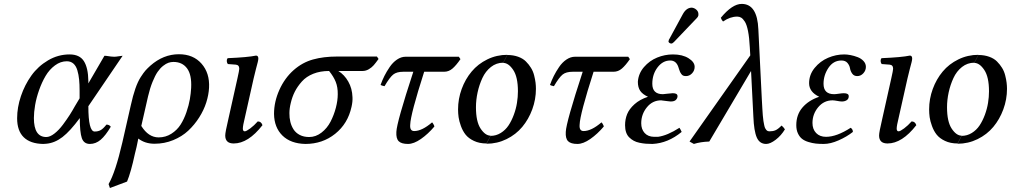

<svg xmlns="http://www.w3.org/2000/svg" viewBox="-20 -718 5128 974"><path d="M359.9 -179.2 383.8 -219.2V-257.8Q383.8 -290.5 381.3 -314.9Q378.9 -339.4 372.3 -361.6Q365.7 -383.8 352.3 -395.5Q338.9 -407.2 318.8 -407.2Q287.1 -407.2 258.8 -386.2Q230.5 -365.2 211.4 -333Q192.4 -300.8 178.5 -261.5Q164.6 -222.2 158.2 -185.3Q151.9 -148.4 151.9 -119.1Q151.9 -22.9 214.8 -22.9Q233.4 -22.9 255.9 -40.3Q278.3 -57.6 299.1 -85.4Q319.8 -113.3 334 -135.5Q348.1 -157.7 359.9 -179.2ZM333 -441.9Q383.8 -441.9 405.5 -408Q427.2 -374 428.2 -307.1V-294.9L509.8 -435.1Q517.6 -435.1 529.5 -433.1Q541.5 -431.2 543 -431.2L558.1 -430.2Q565.9 -429.7 581.1 -432.4Q596.2 -435.1 602.1 -435.1L428.2 -179.2Q428.2 -50.8 460 -50.8Q478 -50.8 490.7 -57.9Q503.4 -64.9 520 -85.9Q534.2 -85.9 542 -75.2Q515.6 -30.3 490.7 -9Q465.8 12.2 436 12.2Q405.3 12.2 395 -17.6Q384.8 -47.4 384.8 -119.1Q335.9 -52.7 296.9 -22.7Q257.8 7.3 214.8 11.2Q209 12.2 199.2 12.2Q134.3 11.2 100.6 -21.5Q66.9 -54.2 66.9 -118.2Q66.9 -173.3 86.2 -230.5Q105.5 -287.6 139.2 -334.7Q172.9 -381.8 223.9 -411.9Q274.9 -441.9 333 -441.9Z M949.7 -272Q953.1 -338.4 929 -371.1Q904.8 -403.8 859.9 -403.8Q847.2 -403.8 834.7 -399.7Q822.3 -395.5 807.4 -383.8Q792.5 -372.1 779.5 -353.3Q766.6 -334.5 753.7 -302.5Q740.7 -270.5 731 -229L696.8 -79.1Q732.9 -21 784.7 -21Q820.3 -21 849.4 -39.6Q878.4 -58.1 896 -85.7Q913.6 -113.3 925.8 -148.9Q938 -184.6 943.1 -214.6Q948.2 -244.6 949.7 -272ZM624.5 203.1 537.6 235.8 530.8 215.8Q565.4 156.7 600.6 4.9L643.6 -184.1Q654.3 -232.9 666.7 -268.6Q679.2 -304.2 693.8 -326.9Q708.5 -349.6 717.8 -360.1Q727.1 -370.6 742.7 -384.8Q808.6 -442.9 887.7 -442.9Q960.4 -442.9 1002.4 -395Q1044.4 -347.2 1040.5 -272.9Q1038.6 -236.8 1026.4 -198.2Q1014.2 -159.7 990.5 -122.3Q966.8 -85 935.1 -55.2Q903.3 -25.4 858.6 -7.1Q814 11.2 763.7 11.2Q715.8 11.2 681.6 -15.1Q672.4 32.7 664.6 61Q644 156.7 624.5 203.1Z M1266.6 -319.8 1222.7 -124Q1211.9 -80.1 1211.9 -65.9Q1211.9 -51.8 1221.7 -51.8Q1229.5 -51.8 1249.3 -66.4Q1269 -81.1 1287.6 -102.1Q1305.2 -102.1 1311.5 -83Q1239.3 9.8 1165.5 9.8Q1122.6 9.8 1122.6 -30.8Q1122.6 -46.9 1138.7 -115.2L1184.6 -320.8Q1193.8 -361.8 1193.8 -369.1Q1193.8 -388.7 1175.8 -390.1L1135.7 -393.1Q1130.9 -399.9 1130.4 -408.2Q1129.9 -416.5 1134.8 -422.9Q1236.8 -427.2 1278.8 -436Q1290.5 -436 1290.5 -420.9Q1290.5 -414.6 1287.6 -402.8Q1284.7 -391.1 1278.3 -367.4Q1272 -343.8 1266.6 -319.8Z M1548.3 -22.9Q1582 -22.9 1610.8 -45.2Q1639.6 -67.4 1657 -101.1Q1674.3 -134.8 1683.8 -171.4Q1693.4 -208 1693.4 -240.2Q1693.8 -275.9 1683.1 -302.7Q1672.4 -329.6 1649.4 -357.9Q1604.5 -357.9 1569.1 -343.8Q1533.7 -329.6 1511.5 -304.7Q1489.3 -279.8 1475.8 -253.4Q1462.4 -227.1 1455.1 -195.8Q1448.2 -168 1448.2 -144Q1447.8 -120.6 1452.9 -99.9Q1458 -79.1 1469.2 -61.5Q1480.5 -43.9 1500.7 -33.4Q1521 -22.9 1548.3 -22.9ZM1819.3 -357.9H1696.3Q1727.1 -338.9 1746.8 -304.2Q1766.6 -269.5 1768.1 -225.1Q1769.5 -203.1 1763.2 -175.8Q1744.6 -90.8 1680.4 -39.3Q1616.2 12.2 1529.3 12.2Q1454.6 10.7 1412.8 -30.3Q1371.1 -71.3 1370.1 -140.1Q1370.1 -201.7 1397.2 -262Q1424.3 -322.3 1470.2 -362.8Q1514.2 -401.4 1567.9 -416.3Q1621.6 -431.2 1689.5 -431.2H1892.1L1900.4 -418.9Q1885.3 -397.9 1875.7 -387Q1866.2 -376 1851.1 -366.9Q1835.9 -357.9 1819.3 -357.9Z M2076.7 -354H2025.9Q1992.2 -354 1974.6 -339.8Q1957 -325.7 1930.7 -280.8Q1915.5 -283.7 1910.6 -287.1Q1918.9 -310.5 1929.9 -332.5Q1940.9 -354.5 1956.8 -377.9Q1972.7 -401.4 1993.9 -415.8Q2015.1 -430.2 2037.6 -430.2H2307.6L2315.9 -418Q2294.4 -386.7 2275.6 -370.4Q2256.8 -354 2232.9 -354H2131.8Q2062.5 -137.7 2061 -85.9Q2058.1 -53.2 2081.1 -53.2Q2120.6 -53.2 2171.9 -97.2Q2174.3 -95.7 2178.7 -88.1Q2183.1 -80.6 2183.6 -76.2Q2151.4 -38.1 2115.2 -12.9Q2079.1 12.2 2049.8 12.2Q2016.6 12.2 2002.7 -1.5Q1988.8 -15.1 1990.7 -48.8Q1992.7 -98.1 2076.7 -354Z M2532.7 -398.9 2553.7 -439Q2584 -439 2608.4 -430.2Q2632.8 -421.4 2647.9 -406.2Q2663.1 -391.1 2673.8 -373.5Q2684.6 -356 2689.7 -335.4Q2694.8 -314.9 2696.8 -298.8Q2698.7 -282.7 2698.7 -267.1Q2698.7 -213.9 2680.2 -163.3Q2661.6 -112.8 2629.4 -74.2Q2597.2 -35.6 2549.6 -12.2Q2502 11.2 2447.8 11.2L2468.8 -28.8Q2496.6 -28.8 2520.3 -43.5Q2543.9 -58.1 2559.6 -81.5Q2575.2 -105 2586.4 -135.3Q2597.7 -165.5 2602.5 -195.8Q2607.4 -226.1 2607.4 -254.9Q2607.4 -327.6 2583.5 -363.3Q2559.6 -398.9 2532.7 -398.9ZM2468.8 -29.8 2447.8 9.8Q2411.6 9.8 2384.3 -3.2Q2356.9 -16.1 2342 -34.9Q2327.1 -53.7 2318.1 -78.9Q2309.1 -104 2306.4 -123.5Q2303.7 -143.1 2303.7 -163.1Q2303.7 -216.3 2322 -266.4Q2340.3 -316.4 2372.6 -355Q2404.8 -393.6 2452.1 -416.7Q2499.5 -439.9 2553.7 -439.9L2532.7 -399.9Q2498 -399.9 2470.5 -378.2Q2442.9 -356.4 2427 -322Q2411.1 -287.6 2402.8 -249.3Q2394.5 -210.9 2394.5 -173.8Q2394.5 -101.1 2418.2 -65.4Q2441.9 -29.8 2468.8 -29.8Z M2936 -354H2885.3Q2851.6 -354 2834 -339.8Q2816.4 -325.7 2790 -280.8Q2774.9 -283.7 2770 -287.1Q2778.3 -310.5 2789.3 -332.5Q2800.3 -354.5 2816.2 -377.9Q2832 -401.4 2853.3 -415.8Q2874.5 -430.2 2897 -430.2H3167L3175.3 -418Q3153.8 -386.7 3135 -370.4Q3116.2 -354 3092.3 -354H2991.2Q2921.9 -137.7 2920.4 -85.9Q2917.5 -53.2 2940.4 -53.2Q2980 -53.2 3031.2 -97.2Q3033.7 -95.7 3038.1 -88.1Q3042.5 -80.6 3043 -76.2Q3010.7 -38.1 2974.6 -12.9Q2938.5 12.2 2909.2 12.2Q2876 12.2 2862.1 -1.5Q2848.1 -15.1 2850.1 -48.8Q2852.1 -98.1 2936 -354Z M3232.9 -92.8Q3232.9 -62.5 3250 -43.5Q3267.1 -24.4 3297.9 -23.9H3317.9Q3365.2 -30.3 3426.8 -69.8Q3433.1 -60.5 3438 -48.8Q3368.7 8.3 3290 12.2Q3271.5 12.2 3256.3 11Q3241.2 9.8 3224.4 6.3Q3207.5 2.9 3195.1 -3.9Q3182.6 -10.7 3172.1 -21Q3161.6 -31.2 3156.2 -46.9Q3150.9 -62.5 3150.9 -83Q3150.9 -112.8 3161.4 -138.9Q3171.9 -165 3198.7 -189.2Q3225.6 -213.4 3267.1 -227.1Q3240.2 -239.3 3228 -256.8Q3215.8 -274.4 3215.8 -303.2Q3218.8 -345.2 3246.8 -377.7Q3274.9 -410.2 3313.7 -426Q3352.5 -441.9 3394 -441.9Q3441.9 -441.9 3472.9 -422.6Q3503.9 -403.3 3503.9 -378.9Q3503.9 -359.9 3490.7 -345.9Q3477.5 -332 3460 -332Q3452.1 -332 3446.3 -334.2Q3440.4 -336.4 3436 -343Q3431.6 -349.6 3430.2 -352.3Q3428.7 -355 3425 -366.2Q3421.4 -377.4 3420.9 -378.9Q3409.7 -411.1 3379.9 -411.1Q3342.3 -411.1 3315.7 -376.2Q3289.1 -341.3 3289.1 -293Q3289.1 -240.2 3342.8 -240.2Q3344.2 -240.2 3366 -242.7Q3387.7 -245.1 3392.1 -245.1H3394Q3417 -245.1 3417 -230Q3417 -220.2 3409.2 -211.7Q3401.4 -203.1 3381.8 -203.1Q3378.4 -203.1 3362.5 -205.3Q3346.7 -207.5 3340.8 -208Q3337.9 -209 3334 -209Q3290 -209 3261.5 -173.6Q3232.9 -138.2 3232.9 -92.8ZM3443.8 -646Q3461.9 -679.2 3489.7 -679.2Q3502.9 -677.7 3512.7 -668.7Q3522.5 -659.7 3522.9 -647.9V-640.1Q3521 -631.3 3513.7 -625L3398.9 -504.9Q3391.1 -497.1 3385.7 -497.1Q3380.4 -497.1 3375.7 -500.5Q3371.1 -503.9 3371.1 -508.8V-509.8Q3373 -511.7 3373 -516.1Q3375 -520 3376 -521Z M3961.9 -62Q3942.9 -30.3 3915 -9Q3887.2 12.2 3866.7 12.2Q3833.5 12.2 3819.1 -20.5Q3804.7 -53.2 3801.8 -126L3790 -357.9L3578.1 0Q3533.7 1.5 3500 12.2L3478 0L3786.1 -437L3783.7 -478Q3781.2 -527.3 3774.7 -560.3Q3768.1 -593.3 3758.5 -608.2Q3749 -623 3740 -628.4Q3731 -633.8 3719.7 -633.8Q3684.1 -633.8 3647.9 -608.9Q3640.6 -616.2 3636.7 -627.9Q3694.8 -698.2 3742.7 -698.2Q3821.8 -698.2 3827.1 -568.8L3844.7 -213.9Q3846.2 -187 3847.2 -168.9Q3848.1 -150.9 3849.6 -133.1Q3851.1 -115.2 3852.8 -104.5Q3854.5 -93.8 3856.7 -83.5Q3858.9 -73.2 3861.3 -68.1Q3863.8 -63 3867.4 -58.8Q3871.1 -54.7 3875.2 -53.2Q3879.4 -51.8 3884.8 -51.8Q3901.4 -51.8 3914.3 -57.4Q3927.2 -63 3944.8 -81.1Q3953.6 -74.2 3961.9 -62Z M4101.6 -94.2Q4101.6 -62.5 4120.1 -43.2Q4138.7 -23.9 4170.4 -23.9Q4224.1 -23.9 4295.4 -69.8Q4306.6 -62.5 4306.6 -48.8Q4275.9 -24.4 4234.4 -6.1Q4192.9 12.2 4158.7 12.2Q4136.2 12.2 4118.4 10.3Q4100.6 8.3 4081.3 2.4Q4062 -3.4 4049.1 -13.4Q4036.1 -23.4 4027.8 -41.3Q4019.5 -59.1 4019.5 -83Q4019.5 -136.2 4050.8 -172.6Q4082 -209 4135.7 -227.1Q4084.5 -251.5 4084.5 -295.9Q4084.5 -338.9 4112.5 -373.3Q4140.6 -407.7 4180.7 -424.8Q4220.7 -441.9 4262.7 -441.9Q4277.3 -441.9 4294.9 -438.5Q4312.5 -435.1 4330.6 -428.2Q4348.6 -421.4 4360.6 -408.4Q4372.6 -395.5 4372.6 -378.9Q4372.6 -360.4 4359.6 -346.2Q4346.7 -332 4328.6 -332Q4312 -332 4303.2 -344.5Q4294.4 -356.9 4292 -371.6Q4289.6 -386.2 4279.1 -398.7Q4268.6 -411.1 4248.5 -411.1Q4207.5 -411.1 4182.6 -373.8Q4157.7 -336.4 4157.7 -293Q4157.7 -240.2 4211.4 -240.2Q4219.2 -240.2 4235.8 -242.7Q4252.4 -245.1 4260.7 -245.1Q4285.6 -245.1 4285.6 -230Q4285.6 -216.3 4275.4 -209.7Q4265.1 -203.1 4250.5 -203.1Q4242.7 -203.1 4227.1 -206.1Q4211.4 -209 4203.6 -209Q4159.7 -209 4130.6 -174.1Q4101.6 -139.2 4101.6 -94.2Z M4583.5 -319.8 4539.6 -124Q4528.8 -80.1 4528.8 -65.9Q4528.8 -51.8 4538.6 -51.8Q4546.4 -51.8 4566.2 -66.4Q4585.9 -81.1 4604.5 -102.1Q4622.1 -102.1 4628.4 -83Q4556.2 9.8 4482.4 9.8Q4439.5 9.8 4439.5 -30.8Q4439.5 -46.9 4455.6 -115.2L4501.5 -320.8Q4510.7 -361.8 4510.7 -369.1Q4510.7 -388.7 4492.7 -390.1L4452.6 -393.1Q4447.8 -399.9 4447.3 -408.2Q4446.8 -416.5 4451.7 -422.9Q4553.7 -427.2 4595.7 -436Q4607.4 -436 4607.4 -420.9Q4607.4 -414.6 4604.5 -402.8Q4601.6 -391.1 4595.2 -367.4Q4588.9 -343.8 4583.5 -319.8Z M4922.4 -398.9 4943.4 -439Q4973.6 -439 4998 -430.2Q5022.5 -421.4 5037.6 -406.2Q5052.7 -391.1 5063.5 -373.5Q5074.2 -356 5079.3 -335.4Q5084.5 -314.9 5086.4 -298.8Q5088.4 -282.7 5088.4 -267.1Q5088.4 -213.9 5069.8 -163.3Q5051.3 -112.8 5019 -74.2Q4986.8 -35.6 4939.2 -12.2Q4891.6 11.2 4837.4 11.2L4858.4 -28.8Q4886.2 -28.8 4909.9 -43.5Q4933.6 -58.1 4949.2 -81.5Q4964.8 -105 4976.1 -135.3Q4987.3 -165.5 4992.2 -195.8Q4997.1 -226.1 4997.1 -254.9Q4997.1 -327.6 4973.1 -363.3Q4949.2 -398.9 4922.4 -398.9ZM4858.4 -29.8 4837.4 9.8Q4801.3 9.8 4773.9 -3.2Q4746.6 -16.1 4731.7 -34.9Q4716.8 -53.7 4707.8 -78.9Q4698.7 -104 4696 -123.5Q4693.4 -143.1 4693.4 -163.1Q4693.4 -216.3 4711.7 -266.4Q4730 -316.4 4762.2 -355Q4794.4 -393.6 4841.8 -416.7Q4889.2 -439.9 4943.4 -439.9L4922.4 -399.9Q4887.7 -399.9 4860.1 -378.2Q4832.5 -356.4 4816.7 -322Q4800.8 -287.6 4792.5 -249.3Q4784.2 -210.9 4784.2 -173.8Q4784.2 -101.1 4807.9 -65.4Q4831.5 -29.8 4858.4 -29.8Z"/></svg>

Font: Common Serif News
Style: Italic
Weight: 450
Italic angle: -12°
Designer: Philipp H. Poll, Khaled Hosny
Foundry: Stefan Peev, Context Ltd.
Version: Version 1.026